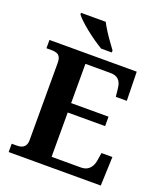

<svg xmlns="http://www.w3.org/2000/svg" viewBox="-165 -1040 983 1149"><g transform="rotate(20 326.5 -465.5)"><path d="M28.1 0V-53H63.2Q80.5 -53 93.5 -58.7Q106.5 -64.3 114 -76.8Q121.4 -89.3 121.4 -109.6V-599.4Q121.4 -626.8 113.3 -639.7Q105.2 -652.7 91.6 -656.8Q78.1 -661 62 -661H28.1V-714H583.8L587.6 -529.7H517.6L512.6 -576.8Q510.6 -601.7 502.6 -618.4Q494.5 -635.2 478.9 -644.1Q463.3 -653 436.8 -653H279.2V-403.2H517.3V-343.2H279.2V-61H464.1Q490.3 -61 506.6 -71.1Q522.9 -81.1 532.3 -98.2Q541.6 -115.2 544.6 -137.2L552.2 -184.3H621.6L614.6 0ZM336.2 -771Q312.7 -785 284.5 -804.5Q256.3 -824 228.8 -846Q201.4 -868 180.2 -888Q159 -908 150 -921V-931H307.5Q318.5 -909 335.6 -882Q352.7 -855 371.5 -829Q390.3 -803 404.3 -784V-771Z"/></g></svg>

Font: Noto Serif Ethiopic
Style: Regular
Weight: 400
Designer: Monotype Design Team
Foundry: Monotype Imaging Inc.
Version: Version 2.102